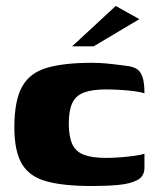

<svg xmlns="http://www.w3.org/2000/svg" viewBox="-20 -615 527 642"><path d="M287 7Q193 7 136 -8.5Q79 -24 53.5 -66.5Q28 -109 28 -189Q28 -278 53.5 -324.5Q79 -371 136 -388Q193 -405 287 -405Q313 -405 338.5 -402.5Q364 -400 402 -395Q422 -393 435.5 -385.5Q449 -378 456 -359Q463 -340 463 -303Q452 -307 429.5 -310Q407 -313 381.5 -314.5Q356 -316 335 -316Q288 -316 260.5 -305.5Q233 -295 221.5 -270Q210 -245 210 -202Q210 -159 221.5 -133.5Q233 -108 260.5 -97.5Q288 -87 335 -87Q357 -87 382.5 -89Q408 -91 430 -94Q452 -97 463 -101V-54Q463 -25 438.5 -12.5Q414 0 374.5 3.5Q335 7 287 7ZM221 -460 367 -595 446 -551 293 -460Z"/></svg>

Font: Genos Thin ExtraBold
Style: Regular
Weight: 800
Version: Version 1.010